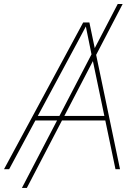

<svg xmlns="http://www.w3.org/2000/svg" viewBox="-35 -839 690 952"><path d="M573.2 -819.3 98.1 92.8H73.7L548.8 -819.3ZM-15.1 0 377.4 -727.5H408.2L560.1 0H537.6L419.9 -563.5Q412.1 -602.5 404.1 -641.6Q396 -680.7 388.2 -719.7H397Q376 -680.7 355.5 -641.6Q335 -602.5 313.5 -563.5L10.3 0ZM131.8 -241.7 135.7 -264.2H496.6L492.7 -241.7Z"/></svg>

Font: Inter 16pt Thin
Style: Italic
Weight: 250
Italic angle: -9.3988°
Version: Version 4.001;git-66647c0bb